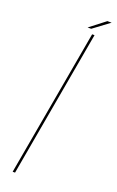

<svg xmlns="http://www.w3.org/2000/svg" viewBox="-148 -790 507 829"><g transform="rotate(20 106.0 -375.5)"><path d="M30.5 0H41.5L161 -675H150ZM121.5 -696H138L212 -751H192.5Z"/></g></svg>

Font: Anybody Thin
Style: Italic
Weight: 100
Italic angle: -10°
Designer: Tyler Finck
Foundry: Etcetera Type Company
Version: Version 1.114;gftools[0.9.25]